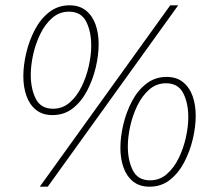

<svg xmlns="http://www.w3.org/2000/svg" viewBox="-20 -692 800 724"><path d="M178 -258Q140 -258 115.5 -278Q91 -298 79.5 -331Q68 -364 68 -404Q68 -446 79 -492.5Q90 -539 111.5 -580Q133 -621 166 -646.5Q199 -672 242 -672Q280 -672 304.5 -652Q329 -632 340.5 -599Q352 -566 352 -526Q352 -484 341 -437.5Q330 -391 308.5 -350Q287 -309 254.5 -283.5Q222 -258 178 -258ZM180 -282Q216 -282 243 -305.5Q270 -329 288 -366Q306 -403 315 -444Q324 -485 324 -520Q324 -573 305 -610.5Q286 -648 240 -648Q204 -648 177 -624.5Q150 -601 132 -564Q114 -527 105 -486Q96 -445 96 -410Q96 -357 115 -319.5Q134 -282 180 -282ZM130 12 622 -672H652L160 12ZM544 12Q506 12 481.5 -8Q457 -28 445.5 -61Q434 -94 434 -134Q434 -176 445 -222.5Q456 -269 477.5 -310Q499 -351 532 -376.5Q565 -402 608 -402Q646 -402 670.5 -382Q695 -362 706.5 -329Q718 -296 718 -256Q718 -214 707 -167.5Q696 -121 674.5 -80Q653 -39 620.5 -13.5Q588 12 544 12ZM546 -12Q582 -12 609 -35.5Q636 -59 654 -96Q672 -133 681 -174Q690 -215 690 -250Q690 -303 671 -340.5Q652 -378 606 -378Q570 -378 543 -354.5Q516 -331 498 -294Q480 -257 471 -216Q462 -175 462 -140Q462 -87 481 -49.5Q500 -12 546 -12Z"/></svg>

Font: Source Sans 3 VF
Style: Italic
Weight: 200
Italic angle: -11°
Designer: Paul D. Hunt
Foundry: Adobe Systems Incorporated
Version: Version 3.042;hotconv 1.0.118;makeotfexe 2.5.65603